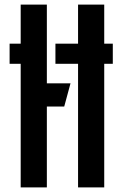

<svg xmlns="http://www.w3.org/2000/svg" viewBox="-20 -820 536 840"><path d="M70.5 0V-541H22V-629H70.5V-800H185V-455.5H288.5L261 -354H185V0ZM321.5 0V-541H222.5V-629H321.5V-800H436V-629H473.5V-541H436V0Z"/></svg>

Font: Big Shoulders Stencil Text
Style: Bold
Weight: 700
Designer: Patric King
Foundry: XO Type Co
Version: Version 1.000